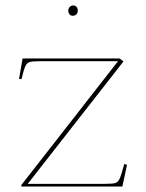

<svg xmlns="http://www.w3.org/2000/svg" viewBox="-20 -686 537 706"><path d="M58 -5 414 -461H130Q100 -461 89.5 -458Q79 -455 73.5 -443.5Q68 -432 59 -395L50 -396L63 -471H420L434 -460L82 -10H365Q394 -10 404 -13Q414 -16 420 -29Q426 -42 437 -83L447 -80L430 0H59ZM266 -647Q266 -655 261.5 -660.5Q257 -666 249 -666Q242 -666 236.5 -660.5Q231 -655 231 -647Q231 -639 235.5 -633.5Q240 -628 248 -628Q255 -628 260.5 -633Q266 -638 266 -647Z"/></svg>

Font: TMT Limkin
Style: Regular
Weight: 400
Designer: Gabriel Drozdov
Version: Version 1.000;Glyphs 3.1.2 (3151)